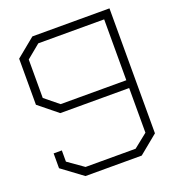

<svg xmlns="http://www.w3.org/2000/svg" viewBox="-129 -800 816 901"><g transform="rotate(-20 279.5 -349.5)"><path d="M425 1H144L40 -76V-150H81V-94L159 -39H409L478 -94V-317H134L40 -393V-623L134 -700H519V-76ZM478 -660H149L81 -604V-412L150 -356H478Z"/></g></svg>

Font: Turret Road Light
Style: Regular
Weight: 300
Designer: Noponies
Foundry: Noponies
Version: Version 1.001; ttfautohint (v1.8)